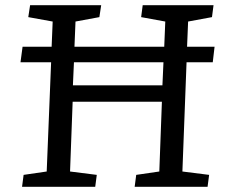

<svg xmlns="http://www.w3.org/2000/svg" viewBox="-20 -720 872 740"><path d="M65 0 71 -46 160 -59 177 -480H59L67 -540H179L183 -637L89 -654L96 -700H370L363 -654L271 -637L267 -540H613L617 -637L524 -654L530 -700H803L797 -654L705 -637L701 -540H807L800 -480H699L683 -59L786 -46L780 0H499L505 -46L594 -59L604 -328H260L250 -59L353 -46L347 0ZM261 -391H606L610 -480H265Z"/></svg>

Font: Literata 7pt
Style: Italic
Weight: 400
Italic angle: -2°
Designer: Latin by Veronika Burian and Jose Scaglione. Greek by Irene Vlachou. Cyrillic by Vera Evstafieva
Foundry: TypeTogether
Version: Version 3.002